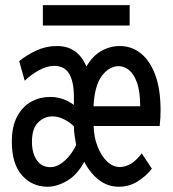

<svg xmlns="http://www.w3.org/2000/svg" viewBox="-20 -698 656 730"><path d="M160.5 12Q102.5 12 63.8 -31.2Q25 -74.5 25 -159.5Q25 -218.5 45.8 -256.2Q66.5 -294 99.5 -311.8Q132.5 -329.5 170.5 -329.5Q193.5 -329.5 216 -322.5Q238.5 -315.5 261 -299V-329.5Q261 -387 243.2 -417.2Q225.5 -447.5 186 -447.5Q158.5 -447.5 128 -430.8Q97.5 -414 74 -391L53 -465.5Q78.5 -487 116.2 -505Q154 -523 195.5 -523Q238 -523 265.8 -502.5Q293.5 -482 308.5 -445Q331.5 -485 364.8 -504Q398 -523 436 -523Q479.5 -523 514.5 -495.8Q549.5 -468.5 570 -414Q590.5 -359.5 590.5 -278.5Q590.5 -265 589.8 -250.2Q589 -235.5 587 -219H336Q337 -176.5 351 -141Q365 -105.5 387 -84.2Q409 -63 435 -63Q457.5 -63 478 -75.5Q498.5 -88 519 -115L557.5 -56.5Q535.5 -28.5 503.2 -8.2Q471 12 432 12Q389 12 355.2 -14.5Q321.5 -41 300.5 -83Q273.5 -33 235 -10.5Q196.5 12 160.5 12ZM171 -62.5Q192 -62.5 211.2 -75.5Q230.5 -88.5 245.5 -107.8Q260.5 -127 269.5 -146.5Q267 -159.5 264 -179.8Q261 -200 261 -217.5Q245.5 -233.5 223.2 -244.5Q201 -255.5 179 -255.5Q148.5 -255.5 125 -232.5Q101.5 -209.5 101.5 -159Q101.5 -116 119.8 -89.2Q138 -62.5 171 -62.5ZM335.5 -294H513Q513 -350.5 500.8 -384Q488.5 -417.5 470 -432Q451.5 -446.5 432 -446.5Q395 -446.5 367.2 -409.5Q339.5 -372.5 335.5 -294ZM143 -601V-678.5H473V-601Z"/></svg>

Font: Overpass Mono Medium
Style: Regular
Weight: 500
Monospace: yes
Designer: Delve Withrington, Dave Bailey
Foundry: Delve Fonts LLC
Version: Version 4.000